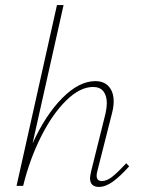

<svg xmlns="http://www.w3.org/2000/svg" viewBox="-20 -731 557 755"><path d="M488 -77Q452 -37 423.5 -16.5Q395 4 369 4Q334 4 334 -31Q334 -36 338 -56L395 -285Q400 -308 400 -325Q400 -355 386.5 -372Q373 -389 346 -389Q295 -389 241 -336.5Q187 -284 142 -195Q97 -106 71 0H45L204 -711H230L108 -167Q159 -279 225 -345.5Q291 -412 355 -412Q389 -412 408 -390.5Q427 -369 427 -332Q427 -312 421 -288L363 -59Q360 -49 360 -40Q360 -19 381 -19Q400 -19 422 -36.5Q444 -54 476 -89Z"/></svg>

Font: Ysabeau Extralight
Style: Italic
Weight: 200
Italic angle: -12°
Designer: Christian Thalmann (Catharsis Fonts)
Version: Version 0.003